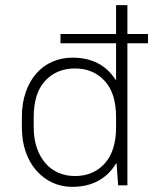

<svg xmlns="http://www.w3.org/2000/svg" viewBox="-20 -720 610 746"><path d="M261 6Q219 6 183.5 -10.5Q148 -27 121.5 -57Q95 -87 80 -129.5Q65 -172 65 -225V-265Q65 -319 80 -362Q95 -405 121.5 -435Q148 -465 184 -480.5Q220 -496 261 -496Q374 -496 429 -410H431V-552H215V-588H431V-700H475V-588H555V-552H475V0H439L433 -85H431Q404 -40 361 -17Q318 6 261 6ZM271 -36Q343 -36 387 -85Q431 -134 431 -225V-265Q431 -358 386.5 -406Q342 -454 271 -454Q200 -454 155.5 -406Q111 -358 111 -265V-225Q111 -181 123 -146Q135 -111 156 -86.5Q177 -62 206.5 -49Q236 -36 271 -36Z"/></svg>

Font: PT Root UI Light
Style: Regular
Weight: 300
Designer: Vitaly Kuzmin
Foundry: ParaType Ltd.
Version: Version 2.000G